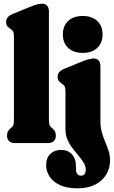

<svg xmlns="http://www.w3.org/2000/svg" viewBox="-20 -775 616 1040"><path d="M245 -713.5V-133Q245 -108.5 247.8 -99.8Q250.5 -91 256 -86.5L261 -82Q271.5 -73.5 277 -64.2Q282.5 -55 282.5 -40.5Q282.5 -21.5 271.2 -10.8Q260 0 241 0H59.5Q40.5 0 29.2 -10.8Q18 -21.5 18 -40.5Q18 -55 23.5 -64.2Q29 -73.5 39.5 -82L44.5 -86.5Q50 -91 52.8 -99.8Q55.5 -108.5 55.5 -133V-575.5Q55.5 -595 51.8 -603Q48 -611 39.5 -616.5L35 -619.5Q23 -627.5 18 -635.5Q13 -643.5 13 -656Q13 -670.5 21.5 -681Q30 -691.5 51.5 -700.5L141 -737Q166.5 -747.5 181 -751.2Q195.5 -755 208 -755Q226.5 -755 235.8 -743.5Q245 -732 245 -713.5ZM524 -118Q524 -85 531.8 -57.8Q539.5 -30.5 550 -6Q560.5 18.5 568.2 42.2Q576 66 576 91.5Q576 160 528.5 202.5Q481 245 399 245Q342 245 304.5 227.5Q267 210 248.5 181.2Q230 152.5 230 120Q230 80 252.5 58.5Q275 37 311.5 37Q348.5 37 370 61.5Q391.5 86 391.5 125V141.5Q391.5 158.5 398.8 167.5Q406 176.5 419 176.5Q431 176.5 437.8 168Q444.5 159.5 444.5 143.5Q444.5 125 433.5 106.8Q422.5 88.5 406 69.2Q389.5 50 373 28.2Q356.5 6.5 345.5 -18.8Q334.5 -44 334.5 -74.5V-278.5Q334.5 -298 330.8 -306Q327 -314 318.5 -319.5L314 -322.5Q302 -330.5 297 -338.5Q292 -346.5 292 -359Q292 -373.5 300.5 -384Q309 -394.5 330.5 -403.5L420 -440Q445.5 -450.5 460 -454.2Q474.5 -458 487 -458Q505.5 -458 514.8 -446.5Q524 -435 524 -416.5ZM428 -488.5Q378 -488.5 349.2 -515.5Q320.5 -542.5 320.5 -588.5Q320.5 -634.5 349.2 -661.5Q378 -688.5 428 -688.5Q478 -688.5 506.8 -661.5Q535.5 -634.5 535.5 -588.5Q535.5 -542.5 506.8 -515.5Q478 -488.5 428 -488.5Z"/></svg>

Font: Fraunces 144pt S100 Black
Style: Regular
Weight: 900
Version: Version 1.000